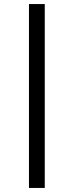

<svg xmlns="http://www.w3.org/2000/svg" viewBox="-20 -826 364 948"><path d="M123 -806H201V102H123Z"/></svg>

Font: Bitter Medium
Style: Regular
Weight: 500
Designer: Sol Matas, and Bitter project Authors
Foundry: Sol Matas
Version: Version 2.001